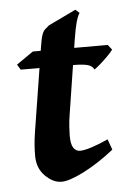

<svg xmlns="http://www.w3.org/2000/svg" viewBox="-45 -563 417 616"><g transform="rotate(-5 163.5 -255.0)"><path d="M327.1 -390.1Q321.3 -381.8 308.6 -369.1Q295.9 -356.4 283.2 -345.5Q270.5 -334.5 265.1 -331.5Q259.3 -343.8 243.7 -347.7Q228 -351.6 199.2 -351.6H29.3L19 -368.7L73.2 -406.2H314.5ZM299.8 -70.3Q250 -30.8 202.1 -6.3Q154.3 18.1 128.9 18.1Q101.6 18.1 76.4 -7.1Q51.3 -32.2 51.3 -71.8Q51.3 -88.9 52.5 -106.4Q53.7 -124 57.6 -148.9L101.1 -421.9Q105 -446.8 109.1 -458Q113.3 -469.2 118.9 -474.1Q124.5 -479 132.3 -485.4L220.7 -527.8L233.4 -516.6Q233.4 -516.6 230 -511Q226.6 -505.4 221.4 -487.3Q216.3 -469.2 210.4 -432.1L172.9 -192.4Q169.9 -174.8 168.7 -155.3Q167.5 -135.7 167.5 -126.5Q167.5 -99.1 175.5 -87.4Q183.6 -75.7 196.3 -75.7Q223.1 -75.7 287.6 -104.5Z"/></g></svg>

Font: Dai Banna SIL SemiBold
Style: Italic
Weight: 600
Italic angle: -11°
Designer: Victor Gaultney
Foundry: SIL International
Version: Version 4.000